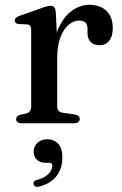

<svg xmlns="http://www.w3.org/2000/svg" viewBox="-20 -500 494 779"><path d="M194.5 -261Q194.5 -332.5 215.5 -381.2Q236.5 -430 270.2 -455.2Q304 -480.5 342 -480.5Q387 -480.5 412.2 -455.5Q437.5 -430.5 437.5 -386.5Q437.5 -352 422.8 -334.2Q408 -316.5 384.5 -316.5Q361 -316.5 348 -329.5Q335 -342.5 335 -366V-383.5Q335 -400 327 -408.2Q319 -416.5 301 -416.5Q279 -416.5 258.5 -399.5Q238 -382.5 225 -348.2Q212 -314 212 -261.5ZM206.5 -450.5 212 -334V-69.5Q212 -57 218 -50.2Q224 -43.5 238 -42L283 -35.5Q293 -34 298.2 -29.5Q303.5 -25 303.5 -17Q303.5 -9 297.5 -4.5Q291.5 0 280 0H68Q56.5 0 51 -4.5Q45.5 -9 45.5 -16.5Q45.5 -23 49.8 -27.5Q54 -32 62.5 -34.5L86 -39.5Q96 -42 101.2 -48.8Q106.5 -55.5 106.5 -69.5V-378.5Q106.5 -389.5 102.5 -394.8Q98.5 -400 90 -401L56 -402.5Q47.5 -403.5 43.8 -407.2Q40 -411 40 -416.5Q40 -423.5 44.5 -427.8Q49 -432 60 -436L141 -464.5Q160.5 -472 170.2 -474.2Q180 -476.5 186 -476.5Q195.5 -476.5 200.2 -470.5Q205 -464.5 206.5 -450.5ZM166 160.5Q141.5 160.5 129 147.5Q116.5 134.5 116.5 115.5Q116.5 93 132.5 79Q148.5 65 172 65Q198.5 65 215.8 83Q233 101 233 138.5Q233 184 209.2 214.5Q185.5 245 139 257Q129.5 259.5 124 257Q118.5 254.5 116.5 248Q114.5 242.5 117.8 237.2Q121 232 130 230Q151.5 224.5 165.2 215Q179 205.5 185.8 194Q192.5 182.5 192.5 172Q192.5 160.5 179.5 160.5Z"/></svg>

Font: Fraunces 10pt
Style: Regular
Weight: 400
Version: Version 1.000;[b76b70a41]